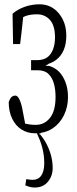

<svg xmlns="http://www.w3.org/2000/svg" viewBox="-20 -569 352 881"><path d="M20 -100.6Q23.9 -111.3 27.8 -117.7Q31.7 -124 37.6 -127.2Q43.5 -130.4 50.3 -130.4Q60.1 -130.4 67.9 -115.2Q76.7 -98.1 82 -71.8Q82 -71.8 95.2 -2.4Q96.7 2.9 98.1 -1.5Q118.7 3.9 144 3.9Q184.1 3.9 209.5 -28.3Q234.9 -60.5 234.9 -124.5Q234.9 -157.7 227.5 -184.8Q220.2 -211.9 202.9 -229.2Q185.5 -246.6 153.3 -246.6Q153.3 -246.6 122.6 -246.6Q122.6 -265.1 122.6 -293Q122.6 -293 149.4 -293Q178.2 -293 196 -305.4Q213.9 -317.9 223.1 -341.8Q232.4 -365.7 232.4 -397Q232.4 -451.7 209.2 -477.5Q186 -503.4 149.4 -503.4Q120.1 -503.4 97.7 -495.6Q93.3 -494.1 86.4 -490.7Q79.6 -423.8 72.3 -366.7Q72.3 -366.7 40 -366.7Q39.1 -431.2 37.6 -505.9Q60.1 -525.9 93 -537.6Q126 -549.3 161.1 -549.3Q215.3 -549.3 249.8 -507.8Q284.2 -466.3 284.2 -405.3Q284.2 -330.1 237.8 -294.4Q223.1 -283.2 203.1 -276.4Q195.8 -269 189 -271Q196.3 -264.2 203.6 -267.1Q241.7 -255.9 262.2 -226.1Q292 -184.1 292 -123.5Q292 -78.6 273.7 -40.8Q255.4 -2.9 221.7 20Q198.2 35.6 168 40.5Q163.6 45.9 159.2 42Q162.1 50.3 164.6 48.3Q182.1 69.3 194.3 92.8Q221.7 147 221.7 202.1Q221.7 238.8 199.7 265.1Q177.7 291.5 139.2 291.5Q124.5 291.5 113.8 287.8Q103 284.2 96.2 281.7Q98.1 272.5 100.6 252.9Q107.4 253.9 114.3 255.1Q121.1 256.3 128.4 256.3Q155.8 256.3 169.4 236.3Q183.1 216.3 183.1 179.2Q183.1 142.1 173.3 106Q165.5 77.1 149.4 42.5Q143.1 42.5 140.1 42.5Q106 42.5 78.9 25.4Q51.8 8.3 35.9 -24.4Q20 -57.1 20 -100.6Z"/></svg>

Font: Scarab Serif
Style: Light
Weight: 300
Designer: John Roberts
Foundry: Scarab
Version: 1.0